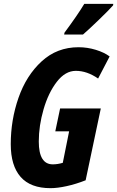

<svg xmlns="http://www.w3.org/2000/svg" viewBox="-20 -970 610 1000"><path d="M36 -219Q36 -345 76.5 -461Q117 -577 197 -650.5Q277 -724 389 -724Q435 -724 479 -710.5Q523 -697 551 -676L491 -561Q433 -601 375 -601Q320 -601 276 -544Q232 -487 207 -401Q182 -315 182 -233Q182 -114 255 -114Q280 -114 307 -122L340 -286H268L293 -405H505L426 -31Q375 -11 327 -0.5Q279 10 243 10Q139 10 87.5 -48.5Q36 -107 36 -219ZM316 -800Q385 -893 419 -950H570L569 -942Q548 -918 493 -865Q438 -812 412 -790H314Z"/></svg>

Font: Noto Sans Display Ex Bold Cond
Style: Italic
Weight: 800
Width: 3
Italic angle: -12°
Designer: Monotype Design team
Foundry: Monotype Imaging Inc.
Version: Version 1.000